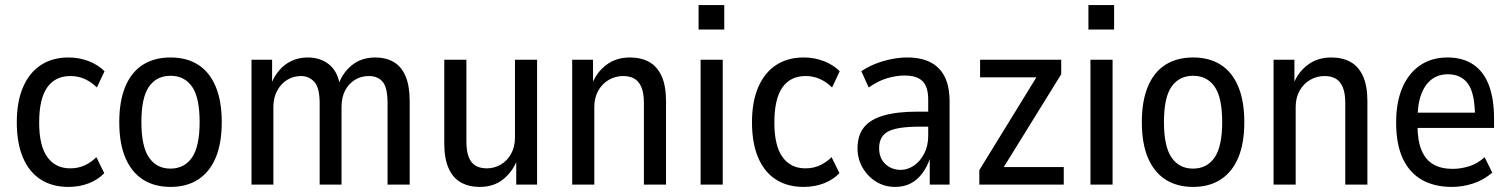

<svg xmlns="http://www.w3.org/2000/svg" viewBox="-20 -726 5938 755"><path d="M249 9Q185 9 139.5 -20.5Q94 -50 70 -107Q46 -164 46 -245Q46 -326 70.5 -383Q95 -440 140.5 -470Q186 -500 249 -500Q292 -500 329 -485.5Q366 -471 391 -446L361 -382Q340 -403 314 -415Q288 -427 257 -427Q197 -427 165.5 -382Q134 -337 134 -244Q134 -153 166 -108.5Q198 -64 256 -64Q288 -64 313.5 -76Q339 -88 359 -108L390 -45Q365 -19 328.5 -5Q292 9 249 9Z M651 9Q587 9 542 -20Q497 -49 473 -105.5Q449 -162 449 -246Q449 -329 473 -386Q497 -443 542 -471.5Q587 -500 651 -500Q714 -500 759 -471.5Q804 -443 828 -386Q852 -329 852 -246Q852 -162 828 -105.5Q804 -49 759 -20Q714 9 651 9ZM650 -63Q705 -63 735 -106.5Q765 -150 765 -246Q765 -343 735 -385.5Q705 -428 651 -428Q596 -428 566 -385.5Q536 -343 536 -246Q536 -150 566 -106.5Q596 -63 650 -63Z M969 0V-491H1050V-397H1047Q1058 -426 1078 -449.5Q1098 -473 1126.5 -486.5Q1155 -500 1190 -500Q1238 -500 1271.5 -474.5Q1305 -449 1315 -399H1313Q1329 -442 1365.5 -471Q1402 -500 1457 -500Q1497 -500 1527.5 -482.5Q1558 -465 1574.5 -427Q1591 -389 1591 -328V0H1504V-320Q1504 -381 1485 -404Q1466 -427 1431 -427Q1400 -427 1375.5 -412Q1351 -397 1337 -370Q1323 -343 1323 -305V0H1237V-320Q1237 -381 1216 -404Q1195 -427 1164 -427Q1133 -427 1108.5 -411.5Q1084 -396 1069.5 -368.5Q1055 -341 1055 -306V0Z M1866 9Q1824 9 1792.5 -8.5Q1761 -26 1744 -64.5Q1727 -103 1727 -162V-491H1814V-170Q1814 -131 1823.5 -107.5Q1833 -84 1851 -74Q1869 -64 1894 -64Q1924 -64 1949.5 -79Q1975 -94 1990 -121.5Q2005 -149 2005 -185V-491H2092V0H2010V-93H2012Q1994 -49 1957.5 -20Q1921 9 1866 9Z M2230 0V-491H2312V-397H2309Q2326 -442 2364.5 -471Q2403 -500 2457 -500Q2501 -500 2532.5 -482.5Q2564 -465 2581.5 -427Q2599 -389 2599 -328V0H2512V-321Q2512 -360 2502 -383.5Q2492 -407 2474 -417Q2456 -427 2431 -427Q2400 -427 2374 -412Q2348 -397 2332.5 -369.5Q2317 -342 2317 -305V0Z M2727 -610V-706H2828V-610ZM2735 0V-491H2822V0Z M3140 9Q3076 9 3030.5 -20.5Q2985 -50 2961 -107Q2937 -164 2937 -245Q2937 -326 2961.5 -383Q2986 -440 3031.5 -470Q3077 -500 3140 -500Q3183 -500 3220 -485.5Q3257 -471 3282 -446L3252 -382Q3231 -403 3205 -415Q3179 -427 3148 -427Q3088 -427 3056.5 -382Q3025 -337 3025 -244Q3025 -153 3057 -108.5Q3089 -64 3147 -64Q3179 -64 3204.5 -76Q3230 -88 3250 -108L3281 -45Q3256 -19 3219.5 -5Q3183 9 3140 9Z M3500 9Q3458 9 3424.5 -12Q3391 -33 3371.5 -67.5Q3352 -102 3352 -142Q3352 -194 3377.5 -225.5Q3403 -257 3455.5 -272Q3508 -287 3589 -287H3642V-228H3599Q3554 -228 3523 -223.5Q3492 -219 3473.5 -209.5Q3455 -200 3446 -183.5Q3437 -167 3437 -143Q3437 -104 3461.5 -81Q3486 -58 3522 -58Q3549 -58 3574 -75Q3599 -92 3614.5 -122.5Q3630 -153 3630 -192V-334Q3630 -385 3607.5 -407Q3585 -429 3537 -429Q3504 -429 3468.5 -418.5Q3433 -408 3396 -382L3367 -446Q3394 -464 3423.5 -475.5Q3453 -487 3485 -493.5Q3517 -500 3548 -500Q3602 -500 3639 -481Q3676 -462 3695 -424Q3714 -386 3714 -327V0H3636V-106H3638Q3627 -72 3607.5 -45.5Q3588 -19 3561.5 -5Q3535 9 3500 9Z M3831 0V-57L4072 -449L4074 -422H3834V-491H4153V-434L3911 -43L3909 -69H4163V0Z M4260 -610V-706H4361V-610ZM4268 0V-491H4355V0Z M4672 9Q4608 9 4563 -20Q4518 -49 4494 -105.5Q4470 -162 4470 -246Q4470 -329 4494 -386Q4518 -443 4563 -471.5Q4608 -500 4672 -500Q4735 -500 4780 -471.5Q4825 -443 4849 -386Q4873 -329 4873 -246Q4873 -162 4849 -105.5Q4825 -49 4780 -20Q4735 9 4672 9ZM4671 -63Q4726 -63 4756 -106.5Q4786 -150 4786 -246Q4786 -343 4756 -385.5Q4726 -428 4672 -428Q4617 -428 4587 -385.5Q4557 -343 4557 -246Q4557 -150 4587 -106.5Q4617 -63 4671 -63Z M4988 0V-491H5070V-397H5067Q5084 -442 5122.5 -471Q5161 -500 5215 -500Q5259 -500 5290.5 -482.5Q5322 -465 5339.5 -427Q5357 -389 5357 -328V0H5270V-321Q5270 -360 5260 -383.5Q5250 -407 5232 -417Q5214 -427 5189 -427Q5158 -427 5132 -412Q5106 -397 5090.5 -369.5Q5075 -342 5075 -305V0Z M5689 9Q5621 9 5572 -18.5Q5523 -46 5496.5 -102Q5470 -158 5470 -245Q5470 -323 5494 -380Q5518 -437 5563.5 -468.5Q5609 -500 5672 -500Q5732 -500 5773 -472.5Q5814 -445 5834.5 -391.5Q5855 -338 5855 -260V-223H5538V-283H5794L5780 -266Q5780 -358 5753 -396Q5726 -434 5673 -434Q5637 -434 5610.5 -414.5Q5584 -395 5569 -356Q5554 -317 5554 -255V-234Q5554 -173 5570 -135Q5586 -97 5616.5 -79.5Q5647 -62 5692 -62Q5725 -62 5758 -72.5Q5791 -83 5818 -108L5848 -47Q5814 -18 5773 -4.5Q5732 9 5689 9Z"/></svg>

Font: Nunito Sans 10pt Condensed Medium
Style: Regular
Weight: 500
Width: 3
Designer: Vernon Adams
Foundry: Vernon Adams
Version: Version 3.101;gftools[0.9.27]